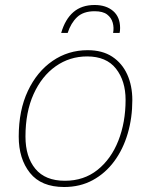

<svg xmlns="http://www.w3.org/2000/svg" viewBox="-20 -739 605 769"><path d="M237 10Q145 10 100 -46.5Q55 -103 55 -192Q55 -297 91.5 -374.5Q128 -452 190.5 -495Q253 -538 331 -538Q390 -538 429.5 -512Q469 -486 489.5 -441Q510 -396 510 -338Q510 -267 491.5 -204Q473 -141 437.5 -93Q402 -45 351.5 -17.5Q301 10 237 10ZM240 -15Q316 -15 370.5 -58.5Q425 -102 454 -175.5Q483 -249 483 -339Q483 -415 444.5 -464Q406 -513 329 -513Q259 -513 203 -473.5Q147 -434 114.5 -362Q82 -290 82 -192Q82 -111 121.5 -63Q161 -15 240 -15ZM225 -607Q241 -662 274 -690.5Q307 -719 359 -719Q405 -719 433 -695Q461 -671 461 -627Q461 -615 459 -607H433Q437 -628 431.5 -648Q426 -668 409 -681Q392 -694 359 -694Q314 -694 289 -670.5Q264 -647 251 -607Z"/></svg>

Font: Noto Sans Thin
Style: Italic
Weight: 100
Italic angle: -12°
Designer: Monotype Design Team
Foundry: Monotype Imaging Inc.
Version: Version 2.013; ttfautohint (v1.8.4.7-5d5b)